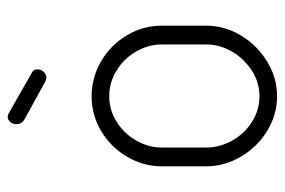

<svg xmlns="http://www.w3.org/2000/svg" viewBox="-141 -596 743 501"><g transform="rotate(-90 230.5 -345.5)"><path d="M414 -295V-179Q414 -131 388.5 -88.5Q363 -46 320.5 -20Q278 6 230 6Q182 6 140 -19.5Q98 -45 72.5 -88Q47 -131 47 -179V-295Q47 -343 72 -385.5Q97 -428 139 -453Q181 -478 230 -478Q278 -478 320.5 -453.5Q363 -429 388.5 -386.5Q414 -344 414 -295ZM230 -432Q194 -432 163 -412.5Q132 -393 114 -361Q96 -329 96 -295V-179Q96 -144 114 -111.5Q132 -79 163 -59.5Q194 -40 230 -40Q266 -40 297 -60Q328 -80 346.5 -112Q365 -144 365 -179V-295Q365 -329 347 -361Q329 -393 297.5 -412.5Q266 -432 230 -432ZM157 -674Q157 -683 162.5 -690Q168 -697 177 -697Q181 -696 184 -695L291 -634Q300 -630 300 -619Q300 -610 293.5 -603Q287 -596 278 -596Q274 -596 268 -599L168 -654Q157 -661 157 -674Z"/></g></svg>

Font: Dosis
Style: Regular
Weight: 400
Designer: Edgar Tolentino, Pablo Impallari, Igino Marini
Foundry: Edgar Tolentino, Pablo Impallari, Igino Marini
Version: Version 1.007;Glyphs 3.1.1 (3134)